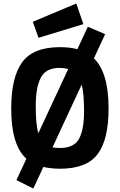

<svg xmlns="http://www.w3.org/2000/svg" viewBox="-20 -965 694 1112"><path d="M169.9 -838.9 421.9 -944.8 462.9 -825.2 203.1 -746.1ZM327.1 -107.9Q408.2 -107.9 437.5 -160.6Q466.8 -213.9 466.8 -319.3Q466.8 -424.8 453.1 -475.1L284.2 -111.8Q301.3 -107.9 327.1 -107.9ZM202.1 -193.8 375 -564.9Q350.1 -571.8 327.1 -571.8Q246.6 -572.3 216.8 -516.1Q187 -460 187 -351.6Q187 -243.2 202.1 -193.8ZM327.1 12.2Q278.3 12.2 231 2L172.9 127L75.2 78.1L132.8 -45.9Q44.9 -124 44.9 -335.9Q44.9 -517.1 108.4 -604.5Q171.9 -691.9 327.1 -691.9Q384.3 -691.9 428.2 -680.2L488.8 -810.1L588.9 -767.1L523.9 -627Q608.9 -544.9 608.9 -335.9Q608.9 -156.7 545.4 -72.3Q481.9 12.2 327.1 12.2Z"/></svg>

Font: TitilliumWeb-Bold
Style: Bold
Weight: 700
Version: Version 1.001;PS 57.000;hotconv 1.0.70;makeotf.lib2.5.55311